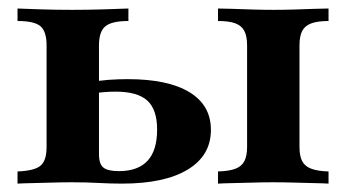

<svg xmlns="http://www.w3.org/2000/svg" viewBox="-20 -438 826 458"><path d="M500 0V-29Q526.6 -29.8 541.5 -35.5Q556.5 -41.1 562.9 -53.6Q569.4 -66.1 569.4 -87.1V-329.8Q569.4 -351.6 562.9 -364.1Q556.5 -376.6 541.5 -382.3Q526.6 -387.9 500 -387.9V-417.7Q512.9 -417.7 534.7 -416.9Q556.5 -416.1 582.3 -415.3Q608.1 -414.5 632.3 -414.5Q656.5 -414.5 682.3 -415.3Q708.1 -416.1 729.8 -416.9Q751.6 -417.7 763.7 -417.7V-387.9Q737.9 -387.9 722.6 -382.3Q707.3 -376.6 700.8 -364.1Q694.4 -351.6 694.4 -329.8V-87.1Q694.4 -66.1 700.8 -53.6Q707.3 -41.1 722.6 -35.5Q737.9 -29.8 763.7 -29V0Q751.6 -0.8 729.8 -1.2Q708.1 -1.6 682.3 -2.4Q656.5 -3.2 631.5 -3.2Q608.1 -3.2 582.3 -2.4Q556.5 -1.6 534.7 -1.2Q512.9 -0.8 500 0ZM21.8 0V-29Q62.1 -30.6 76.6 -42.7Q91.1 -54.8 91.1 -87.1V-329.8Q91.1 -362.9 76.6 -375.4Q62.1 -387.9 21.8 -387.9V-417.7Q40.3 -416.9 76.6 -415.7Q112.9 -414.5 152.4 -414.5Q189.5 -414.5 228.2 -415.7Q266.9 -416.9 286.3 -417.7V-387.9Q246.8 -387.9 231.5 -375.4Q216.1 -362.9 216.1 -329.8V-70.2Q216.1 -46.8 226.6 -38.3Q237.1 -29.8 263.7 -29.8Q308.9 -29.8 331.9 -54.4Q354.8 -79 354.8 -129Q354.8 -176.6 331.5 -198Q308.1 -219.4 255.6 -219.4Q241.9 -219.4 226.6 -218.1Q211.3 -216.9 189.5 -213.7V-241.1Q216.9 -246 239.5 -247.6Q262.1 -249.2 284.7 -249.2Q380.6 -249.2 431.9 -218.1Q483.1 -187.1 483.1 -128.2Q483.1 -66.9 427.8 -33.5Q372.6 0 271 0Q243.5 0 214.5 -1.6Q185.5 -3.2 150.8 -3.2Q128.2 -3.2 103.2 -2.4Q78.2 -1.6 56.5 -1.2Q34.7 -0.8 21.8 0Z"/></svg>

Font: Playfair 5pt SemiExpanded Light ExtraBold
Style: Regular
Weight: 800
Version: Version 2.001;gftools[0.9.30]